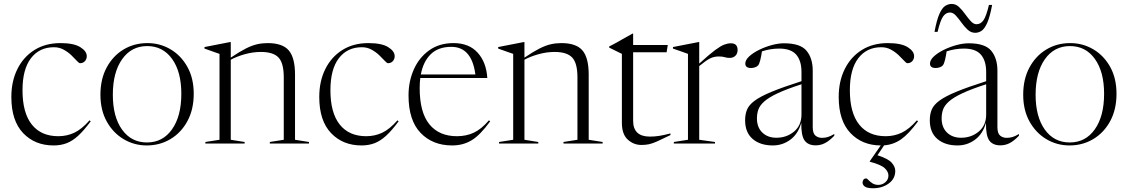

<svg xmlns="http://www.w3.org/2000/svg" viewBox="-20 -746 5862 998"><path d="M294.5 -522Q363.5 -522 397.2 -501Q431 -480 431 -454Q431 -438.5 421.2 -428Q411.5 -417.5 396 -417.5Q390.5 -417.5 379.2 -430Q368 -442.5 350.8 -459Q333.5 -475.5 310.8 -488Q288 -500.5 260.5 -500.5Q184.5 -500.5 140.8 -443.2Q97 -386 97 -277Q97 -159.5 145.2 -98.8Q193.5 -38 283 -38Q327.5 -38 366 -56Q404.5 -74 445.5 -120.5L451.5 -115.5Q416.5 -68 386.5 -40.5Q356.5 -13 326 -1.5Q295.5 10 258.5 10Q161.5 10 100.2 -54.2Q39 -118.5 39 -242Q39 -324 70.5 -387.2Q102 -450.5 159.2 -486.2Q216.5 -522 294.5 -522Z M743 10Q677.5 10 622.8 -22.5Q568 -55 535 -114.2Q502 -173.5 502 -253.5Q502 -335 534.5 -395.2Q567 -455.5 622.2 -488.8Q677.5 -522 746 -522Q812 -522 866.8 -489.5Q921.5 -457 954.2 -398Q987 -339 987 -258.5Q987 -177 954.2 -116.5Q921.5 -56 866 -23Q810.5 10 743 10ZM744 -5.5Q826 -5.5 874.2 -73.8Q922.5 -142 922.5 -258.5Q922.5 -373 874.5 -439.8Q826.5 -506.5 745 -506.5Q663 -506.5 614.8 -438.2Q566.5 -370 566.5 -253.5Q566.5 -139 614.5 -72.2Q662.5 -5.5 744 -5.5Z M1382.5 -8 1455 -19.5V-343.5Q1455 -418 1427.8 -447Q1400.5 -476 1336 -476Q1294.5 -476 1252.5 -464.2Q1210.5 -452.5 1179.5 -435.5V-19.5L1251.5 -8V0H1047.5V-8L1121 -19.5V-466Q1113 -469 1095 -475Q1077 -481 1043 -493.5V-501.5L1176.5 -527.5H1179.5V-446.5Q1225.5 -477.5 1257.8 -493.8Q1290 -510 1316.5 -516Q1343 -522 1371.5 -522Q1448.5 -522 1481 -484Q1513.5 -446 1513.5 -358V-19.5L1586 -8V0H1382.5Z M1895 -522Q1964 -522 1997.8 -501Q2031.5 -480 2031.5 -454Q2031.5 -438.5 2021.8 -428Q2012 -417.5 1996.5 -417.5Q1991 -417.5 1979.8 -430Q1968.5 -442.5 1951.2 -459Q1934 -475.5 1911.2 -488Q1888.5 -500.5 1861 -500.5Q1785 -500.5 1741.2 -443.2Q1697.5 -386 1697.5 -277Q1697.5 -159.5 1745.8 -98.8Q1794 -38 1883.5 -38Q1928 -38 1966.5 -56Q2005 -74 2046 -120.5L2052 -115.5Q2017 -68 1987 -40.5Q1957 -13 1926.5 -1.5Q1896 10 1859 10Q1762 10 1700.8 -54.2Q1639.5 -118.5 1639.5 -242Q1639.5 -324 1671 -387.2Q1702.5 -450.5 1759.8 -486.2Q1817 -522 1895 -522Z M2337.5 -522Q2418 -522 2463 -472Q2508 -422 2513 -340.5H2164.5Q2161.5 -316 2161.5 -288Q2161.5 -161.5 2212 -99.8Q2262.5 -38 2355 -38Q2403 -38 2442.2 -56Q2481.5 -74 2521.5 -120.5L2528 -115.5Q2477 -45 2432.5 -17.5Q2388 10 2330 10Q2229 10 2166.2 -55.2Q2103.5 -120.5 2103.5 -250Q2103.5 -323 2131 -385Q2158.5 -447 2211 -484.5Q2263.5 -522 2337.5 -522ZM2326 -502.5Q2258 -502.5 2219 -464.2Q2180 -426 2167.5 -359H2451Q2432 -502.5 2326 -502.5Z M2909 -8 2981.5 -19.5V-343.5Q2981.5 -418 2954.2 -447Q2927 -476 2862.5 -476Q2821 -476 2779 -464.2Q2737 -452.5 2706 -435.5V-19.5L2778 -8V0H2574V-8L2647.5 -19.5V-466Q2639.5 -469 2621.5 -475Q2603.5 -481 2569.5 -493.5V-501.5L2703 -527.5H2706V-446.5Q2752 -477.5 2784.2 -493.8Q2816.5 -510 2843 -516Q2869.5 -522 2898 -522Q2975 -522 3007.5 -484Q3040 -446 3040 -358V-19.5L3112.5 -8V0H2909Z M3271 -118Q3271 -36 3358 -36Q3383.5 -36 3407 -39.8Q3430.5 -43.5 3465 -52.5V-44Q3421.5 -22.5 3396.2 -11.2Q3371 0 3353 3.8Q3335 7.5 3314 7.5Q3273.5 7.5 3243 -20.5Q3212.5 -48.5 3212.5 -107.5V-466L3146.5 -498.5V-504.5Q3169.5 -516 3183.5 -523.8Q3197.5 -531.5 3215.5 -542.2Q3233.5 -553 3268 -571.5H3271V-512H3451L3445 -474.5H3271Z M3779 -521Q3814 -521 3814 -486Q3814 -467.5 3802.5 -456.2Q3791 -445 3773 -445Q3758 -445 3747 -448.8Q3736 -452.5 3715.5 -452.5Q3691 -452.5 3670.2 -442Q3649.5 -431.5 3614.5 -402.5V-19.5L3696.5 -8V0H3482.5V-8L3556 -19.5V-466Q3546.5 -470 3526 -476.8Q3505.5 -483.5 3478 -493.5V-501.5L3611.5 -527.5H3614.5V-415.5Q3666 -462.5 3696.2 -485Q3726.5 -507.5 3744.8 -514.2Q3763 -521 3779 -521Z M4220 9.5Q4180.5 9.5 4162.2 -15.8Q4144 -41 4145 -108Q4129 -50.5 4088.5 -20.2Q4048 10 3997 10Q3931.5 10 3892.2 -23.8Q3853 -57.5 3853 -121Q3853 -151.5 3862.8 -175.8Q3872.5 -200 3902.2 -222.2Q3932 -244.5 3990.5 -268.8Q4049 -293 4146 -324V-372Q4146 -430 4118.8 -461.8Q4091.5 -493.5 4030.5 -493.5Q3984.5 -493.5 3940.5 -479Q3937 -454.5 3932 -434.2Q3927 -414 3921 -406.5Q3915.5 -400 3905 -396.2Q3894.5 -392.5 3884 -392.5Q3854 -392.5 3854 -415.5Q3854 -434 3874.2 -452.8Q3894.5 -471.5 3926 -487Q3957.5 -502.5 3992 -511.8Q4026.5 -521 4055.5 -521Q4140.5 -521 4172.5 -482Q4204.5 -443 4204.5 -379V-85Q4204.5 -53 4218.5 -41.2Q4232.5 -29.5 4252.5 -29.5Q4269 -29.5 4283 -33.8Q4297 -38 4316.5 -49.5V-40.5Q4290.5 -13.5 4268 -2Q4245.5 9.5 4220 9.5ZM3914.5 -130.5Q3914.5 -84 3942.5 -57Q3970.5 -30 4015.5 -30Q4069 -30 4107.5 -62.2Q4146 -94.5 4146 -150.5V-308Q4068.5 -283 4022.2 -261.2Q3976 -239.5 3952.8 -218.8Q3929.5 -198 3922 -176.8Q3914.5 -155.5 3914.5 -130.5Z M4518.5 232.5Q4488 232.5 4475.8 224Q4463.5 215.5 4463.5 202.5Q4463.5 194.5 4468.2 188Q4473 181.5 4482.5 181.5Q4486.5 181.5 4494.2 190Q4502 198.5 4514.8 206.8Q4527.5 215 4546 215Q4566 215 4582 201.2Q4598 187.5 4598 166.5Q4598 146.5 4578.8 128.2Q4559.5 110 4501 94.5V92L4558 10Q4461 9.5 4400.2 -54.8Q4339.5 -119 4339.5 -242Q4339.5 -324 4371 -387.2Q4402.5 -450.5 4459.8 -486.2Q4517 -522 4595 -522Q4664 -522 4697.8 -501Q4731.5 -480 4731.5 -454Q4731.5 -438.5 4721.8 -428Q4712 -417.5 4696.5 -417.5Q4691 -417.5 4679.8 -430Q4668.5 -442.5 4651.2 -459Q4634 -475.5 4611.2 -488Q4588.5 -500.5 4561 -500.5Q4485 -500.5 4441.2 -443.2Q4397.5 -386 4397.5 -277Q4397.5 -159.5 4445.8 -98.8Q4494 -38 4583.5 -38Q4628 -38 4666.5 -56Q4705 -74 4746 -120.5L4752 -115.5Q4703.5 -49.5 4663.8 -21.8Q4624 6 4575.5 9.5L4541 61Q4597 79 4615.2 100Q4633.5 121 4633.5 142.5Q4633.5 183 4599.5 207.8Q4565.5 232.5 4518.5 232.5Z M5180 9.5Q5140.5 9.5 5122.2 -15.8Q5104 -41 5105 -108Q5089 -50.5 5048.5 -20.2Q5008 10 4957 10Q4891.5 10 4852.2 -23.8Q4813 -57.5 4813 -121Q4813 -151.5 4822.8 -175.8Q4832.5 -200 4862.2 -222.2Q4892 -244.5 4950.5 -268.8Q5009 -293 5106 -324V-372Q5106 -430 5078.8 -461.8Q5051.5 -493.5 4990.5 -493.5Q4944.5 -493.5 4900.5 -479Q4897 -454.5 4892 -434.2Q4887 -414 4881 -406.5Q4875.5 -400 4865 -396.2Q4854.5 -392.5 4844 -392.5Q4814 -392.5 4814 -415.5Q4814 -434 4834.2 -452.8Q4854.5 -471.5 4886 -487Q4917.5 -502.5 4952 -511.8Q4986.5 -521 5015.5 -521Q5100.5 -521 5132.5 -482Q5164.5 -443 5164.5 -379V-85Q5164.5 -53 5178.5 -41.2Q5192.5 -29.5 5212.5 -29.5Q5229 -29.5 5243 -33.8Q5257 -38 5276.5 -49.5V-40.5Q5250.5 -13.5 5228 -2Q5205.5 9.5 5180 9.5ZM4874.5 -130.5Q4874.5 -84 4902.5 -57Q4930.5 -30 4975.5 -30Q5029 -30 5067.5 -62.2Q5106 -94.5 5106 -150.5V-308Q5028.5 -283 4982.2 -261.2Q4936 -239.5 4912.8 -218.8Q4889.5 -198 4882 -176.8Q4874.5 -155.5 4874.5 -130.5ZM5137 -720.5Q5125.5 -658.5 5111.5 -627.2Q5097.5 -596 5082 -585.8Q5066.5 -575.5 5049 -575.5Q5027.5 -575.5 5010.2 -591.2Q4993 -607 4978 -628Q4963 -649 4948.5 -665Q4934 -681 4918 -681Q4896.5 -681 4882 -660.2Q4867.5 -639.5 4853.5 -580.5H4837.5Q4849 -642.5 4863 -673.8Q4877 -705 4893 -715.2Q4909 -725.5 4927.5 -725.5Q4948 -725.5 4964.8 -709.8Q4981.5 -694 4996.5 -673Q5011.5 -652 5026 -636Q5040.5 -620 5056 -620Q5077.5 -620 5092 -640.8Q5106.5 -661.5 5120.5 -720.5Z M5539.5 10Q5474 10 5419.2 -22.5Q5364.5 -55 5331.5 -114.2Q5298.5 -173.5 5298.5 -253.5Q5298.5 -335 5331 -395.2Q5363.5 -455.5 5418.8 -488.8Q5474 -522 5542.5 -522Q5608.5 -522 5663.2 -489.5Q5718 -457 5750.8 -398Q5783.5 -339 5783.5 -258.5Q5783.5 -177 5750.8 -116.5Q5718 -56 5662.5 -23Q5607 10 5539.5 10ZM5540.5 -5.5Q5622.5 -5.5 5670.8 -73.8Q5719 -142 5719 -258.5Q5719 -373 5671 -439.8Q5623 -506.5 5541.5 -506.5Q5459.5 -506.5 5411.2 -438.2Q5363 -370 5363 -253.5Q5363 -139 5411 -72.2Q5459 -5.5 5540.5 -5.5Z"/></svg>

Font: Newsreader 72pt Light
Style: Regular
Weight: 300
Designer: Hugues Gentile
Foundry: Production Type
Version: Version 1.003; ttfautohint (v1.8.3)